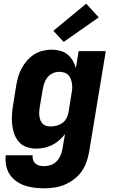

<svg xmlns="http://www.w3.org/2000/svg" viewBox="-20 -797 640 1040"><path d="M219 223Q192 223 164.5 219.5Q137 216 112.5 207.5Q88 199 67 183.5Q46 168 32 146.5Q18 125 13 98.5Q8 72 11 44H157Q155 57 159 69Q163 81 172 89Q181 97 193.5 100Q206 103 219 103Q237 103 255 97Q273 91 286.5 77Q300 63 307.5 45.5Q315 28 318 11L332 -71Q318 -52 300 -36.5Q282 -21 261.5 -11Q241 -1 219 3.5Q197 8 176 8Q148 8 123 -1Q98 -10 81.5 -29.5Q65 -49 56.5 -74Q48 -99 45.5 -125.5Q43 -152 45 -180Q47 -208 52 -235L68 -335Q72 -359 79 -382.5Q86 -406 98 -428Q110 -450 127 -469.5Q144 -489 165.5 -502.5Q187 -516 211.5 -522Q236 -528 259 -528Q283 -528 305.5 -522Q328 -516 345 -502.5Q362 -489 373.5 -469.5Q385 -450 391 -428L406 -520H553L462 30Q457 57 447 84Q437 111 420 134.5Q403 158 379 175.5Q355 193 328.5 204Q302 215 274 219Q246 223 219 223ZM255 -112Q271 -112 287.5 -116.5Q304 -121 318 -131Q332 -141 340 -156.5Q348 -172 351 -188L367 -288Q370 -302 371 -316Q372 -330 370 -343Q368 -356 363.5 -368.5Q359 -381 350 -390.5Q341 -400 328 -404Q315 -408 301 -408Q284 -408 267.5 -401Q251 -394 239 -380Q227 -366 221 -349Q215 -332 212 -316L195 -216Q193 -203 192.5 -191Q192 -179 193.5 -167Q195 -155 199.5 -144.5Q204 -134 212 -126Q220 -118 231.5 -115Q243 -112 255 -112ZM325 -570 269 -630 447 -777 515 -703Z"/></svg>

Font: Iosevka SS04 Hv Ex Obl
Style: Regular
Weight: 900
Width: 7
Italic angle: -9°
Monospace: yes
Designer: Belleve Invis
Foundry: Belleve Invis
Version: Version 19.0.0; ttfautohint (v1.8.4)